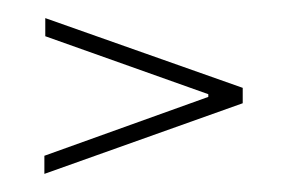

<svg xmlns="http://www.w3.org/2000/svg" viewBox="-20 -416 316 212"><path d="M30 -396 248 -319V-302L29 -224V-244L210 -309V-312L30 -376Z"/></svg>

Font: Moniqa Cond Heading
Style: Regular
Weight: 400
Width: 3
Designer: Rajesh Rajput
Foundry: Rajesh Rajput
Version: Version 1.000